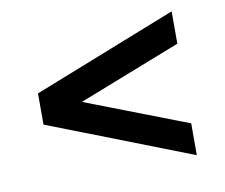

<svg xmlns="http://www.w3.org/2000/svg" viewBox="-57 -631 667 570"><g transform="rotate(-10 277.0 -346.0)"><path d="M493 -129.5 60.5 -298V-392L493.5 -563V-465.5L184.5 -344.5L493 -225.5Z"/></g></svg>

Font: Public Sans Thin Medium
Style: Regular
Weight: 500
Version: Version 2.001